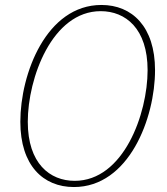

<svg xmlns="http://www.w3.org/2000/svg" viewBox="-20 -744 675 774"><path d="M278 10C500 10 605 -268 605 -461C605 -637 512 -724 389 -724C167 -724 62 -447 62 -253C62 -77 154 10 278 10ZM281 -15C181 -15 92 -85 92 -253C92 -429 190 -699 386 -699C486 -699 575 -629 575 -461C575 -285 478 -15 281 -15Z"/></svg>

Font: Noto Serif SemiCondensed Thin
Style: Italic
Weight: 100
Width: 4
Italic angle: -12°
Designer: Monotype Design Team
Foundry: Monotype Imaging Inc.
Version: Version 2.013